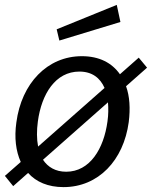

<svg xmlns="http://www.w3.org/2000/svg" viewBox="-32 -756 622 786"><path d="M461 -666 446 -736 200 -636 211 -590ZM570 -479 536 -520 459 -452C426 -499 374 -526 303 -526C162 -526 56 -415 35 -255C26 -192 33 -137 53 -93L-12 -36L22 6L83 -48C116 -11 165 10 228 10C371 10 474 -100 495 -256C502 -312 499 -362 484 -403ZM123 -259C138 -371 195 -463 293 -463C345 -463 378 -437 396 -396L124 -156C118 -187 118 -222 123 -259ZM408 -259C393 -147 336 -53 239 -53C195 -53 164 -72 144 -102L410 -337C412 -313 412 -287 408 -259Z"/></svg>

Font: United Sans
Style: Italic
Weight: 400
Italic angle: -8°
Designer: Pablo Impallari, Rodrigo Fuenzalida (Modified by Dan O. Williams)
Version: Version 1.000;PS 001.000;hotconv 1.0.88;makeotf.lib2.5.64775